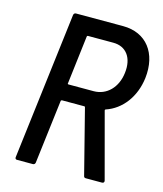

<svg xmlns="http://www.w3.org/2000/svg" viewBox="-106 -779 728 858"><g transform="rotate(15 257.5 -350.0)"><path d="M372 0H447C454 0 458 -5 456 -12L375 -315C375 -318 375 -319 378 -320C450 -344 502 -412 513 -501C527 -619 465 -700 357 -700H139C133 -700 129 -696 128 -690L45 -10C44 -4 48 0 53 0H127C133 0 137 -4 138 -10L174 -305C174 -307 177 -309 179 -309H282C284 -309 285 -309 286 -306L362 -8C363 -2 367 0 372 0ZM216 -617H334C394 -617 428 -571 419 -500C411 -431 365 -385 305 -385H188C186 -385 184 -387 185 -389L212 -613C212 -615 214 -617 216 -617Z"/></g></svg>

Font: Barlow Semi Condensed Medium
Style: Italic
Weight: 500
Width: 4
Italic angle: -7°
Designer: Jeremy Tribby
Foundry: Tribby Type
Version: Version 1.422;hotconv 1.0.109;makeotfexe 2.5.65596